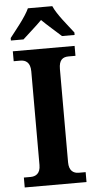

<svg xmlns="http://www.w3.org/2000/svg" viewBox="-62 -967 498 1003"><g transform="rotate(-5 187.5 -465.5)"><path d="M21 -784V-771H87C112 -795 159 -835 187 -864C215 -836 264 -794 289 -771H355V-784C326 -822 271 -886 252 -931H124C104 -886 50 -822 21 -784ZM26 0H350V-52H314C286 -52 263 -67 263 -111V-600C263 -649 284 -662 314 -662H350V-714H26V-662H61C88 -662 113 -649 113 -601V-110C113 -65 88 -52 61 -52H26Z"/></g></svg>

Font: Noto Serif SemiCondensed
Style: Bold
Weight: 700
Width: 4
Designer: Monotype Design Team
Foundry: Monotype Imaging Inc.
Version: Version 2.015